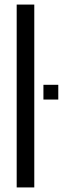

<svg xmlns="http://www.w3.org/2000/svg" viewBox="-20 -820 288 840"><path d="M53 0V-800H130V0ZM170 -384.5V-449H235V-384.5Z"/></svg>

Font: Big Shoulders Stencil Display Thin Medium
Style: Regular
Weight: 500
Version: Version 2.001